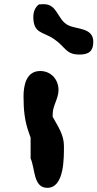

<svg xmlns="http://www.w3.org/2000/svg" viewBox="-20 -901 468 922"><path d="M140 -820C140 -738 187 -750 240 -713C296 -675 295 -639 362 -639C407 -639 428 -656 428 -700C428 -769 349 -759 307 -780C255 -806 257 -881 190 -881C186 -881 170 -880 167 -880C148 -866 140 -843 140 -820ZM127 -140C149 -93 139 1 207 1C290 1 287 -145 287 -201C287 -253 259 -293 233 -340V-353C233 -394 261 -427 261 -469C261 -518 226 -560 173 -560C106 -560 93 -491 93 -438C93 -374 98 -319 120 -260C122 -255 127 -241 127 -240Z"/></svg>

Font: Charger
Style: Overspray
Weight: 400
Designer: Jasper
Foundry: Cannot Into Space Fonts
Version: Version 0.980